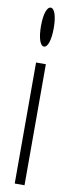

<svg xmlns="http://www.w3.org/2000/svg" viewBox="-94 -860 326 889"><g transform="rotate(10 68.5 -415.5)"><path d="M46 -569V0H92V-569ZM39 -740C39 -684 51 -648 69 -648C87 -648 99 -684 99 -740C99 -795 87 -831 69 -831C51 -831 39 -795 39 -740Z"/></g></svg>

Font: 寒蝉无机体 CompactMedium
Style: Regular
Weight: 500
Width: 3
Designer: ChillTanhei {Warren2060}; 
Source Han Sans {Ryoko NISHIZUKA 西塚涼子 (kana, bopomofo & ideographs); Paul D. Hunt (Latin, Gre
Foundry: ChillType&Adobe
Version: Version 1.000;Glyphs 3.1.1 (3135)